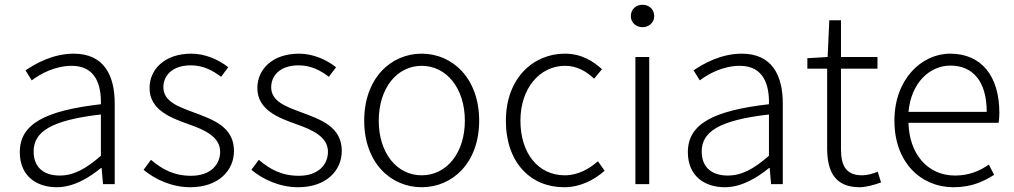

<svg xmlns="http://www.w3.org/2000/svg" viewBox="-20 -772 4252 805"><path d="M218 13C286 13 350 -24 404 -68H406L412 0H461V-338C461 -456 416 -547 289 -547C202 -547 128 -505 87 -477L113 -435C150 -463 211 -496 281 -496C382 -496 405 -414 403 -335C168 -308 63 -252 63 -134C63 -35 132 13 218 13ZM230 -36C171 -36 121 -64 121 -137C121 -219 193 -268 403 -292V-119C340 -64 289 -36 230 -36Z M778 13C896 13 961 -57 961 -139C961 -242 871 -271 789 -302C727 -325 665 -347 665 -406C665 -454 701 -498 780 -498C832 -498 871 -477 907 -450L937 -490C897 -522 840 -547 782 -547C670 -547 607 -481 607 -403C607 -311 695 -278 774 -250C836 -228 903 -199 903 -136C903 -81 862 -35 781 -35C708 -35 659 -63 613 -102L582 -60C630 -20 700 13 778 13Z M1230 13C1348 13 1413 -57 1413 -139C1413 -242 1323 -271 1241 -302C1179 -325 1117 -347 1117 -406C1117 -454 1153 -498 1232 -498C1284 -498 1323 -477 1359 -450L1389 -490C1349 -522 1292 -547 1234 -547C1122 -547 1059 -481 1059 -403C1059 -311 1147 -278 1226 -250C1288 -228 1355 -199 1355 -136C1355 -81 1314 -35 1233 -35C1160 -35 1111 -63 1065 -102L1034 -60C1082 -20 1152 13 1230 13Z M1748 13C1877 13 1989 -89 1989 -266C1989 -444 1877 -547 1748 -547C1619 -547 1507 -444 1507 -266C1507 -89 1619 13 1748 13ZM1748 -37C1644 -37 1568 -130 1568 -266C1568 -402 1644 -496 1748 -496C1852 -496 1929 -402 1929 -266C1929 -130 1852 -37 1748 -37Z M2345 13C2412 13 2469 -16 2515 -56L2487 -96C2451 -64 2403 -37 2348 -37C2236 -37 2162 -130 2162 -266C2162 -402 2243 -496 2349 -496C2399 -496 2438 -473 2471 -442L2504 -482C2467 -515 2419 -547 2348 -547C2216 -547 2101 -444 2101 -266C2101 -89 2206 13 2345 13Z M2644 0H2702V-533H2644ZM2674 -658C2700 -658 2723 -677 2723 -704C2723 -734 2700 -752 2674 -752C2647 -752 2625 -734 2625 -704C2625 -677 2647 -658 2674 -658Z M3019 13C3087 13 3151 -24 3205 -68H3207L3213 0H3262V-338C3262 -456 3217 -547 3090 -547C3003 -547 2929 -505 2888 -477L2914 -435C2951 -463 3012 -496 3082 -496C3183 -496 3206 -414 3204 -335C2969 -308 2864 -252 2864 -134C2864 -35 2933 13 3019 13ZM3031 -36C2972 -36 2922 -64 2922 -137C2922 -219 2994 -268 3204 -292V-119C3141 -64 3090 -36 3031 -36Z M3585 13C3609 13 3643 4 3674 -7L3660 -52C3641 -44 3615 -37 3595 -37C3524 -37 3506 -81 3506 -148V-484H3659V-533H3506V-687H3457L3450 -533L3365 -528V-484H3448V-152C3448 -53 3480 13 3585 13Z M3978 13C4055 13 4105 -12 4148 -39L4126 -82C4086 -54 4041 -36 3984 -36C3869 -36 3792 -127 3789 -257H4167C4169 -270 4170 -284 4170 -299C4170 -455 4093 -547 3964 -547C3843 -547 3730 -439 3730 -266C3730 -91 3841 13 3978 13ZM3789 -303C3800 -425 3878 -497 3965 -497C4058 -497 4117 -432 4117 -303Z"/></svg>

Font: Genne Gothic Light
Style: Regular
Weight: 300
Designer: Ryoko NISHIZUKA (kana & ideographs); Paul D. Hunt (Latin, Greek & Cyrillic); Wenlong ZHANG (bopomofo); Sandoll Communica
Foundry: Adobe Systems Incorporated
Version: Version 1.004;PS 1.004;hotconv 16.6.51;makeotf.lib2.5.65220